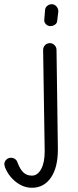

<svg xmlns="http://www.w3.org/2000/svg" viewBox="-113 -699 369 903"><path d="M124 -576.2Q111.3 -576.2 102.5 -585.7Q93.8 -595.2 95.2 -606L99.1 -653.8Q100.6 -665 109.9 -672.1Q119.1 -679.2 130.9 -679.2Q144.5 -679.2 153.6 -667.5Q162.6 -655.8 161.1 -643.1L155.8 -600.1Q155.3 -589.8 145.5 -583Q135.7 -576.2 124 -576.2ZM37.1 184.1Q-3.4 184.1 -38.6 156.2Q-73.7 128.4 -89.8 86.9Q-92.8 75.2 -92.8 73.2Q-92.8 61.5 -83.7 52.2Q-74.7 43 -61 43Q-50.3 43 -42 49.1Q-33.7 55.2 -30.8 64.9Q-18.6 97.2 -2.9 112.1Q12.7 127 37.1 127Q63.5 127 80.3 96.7Q97.2 66.4 97.2 12.2Q97.2 -6.8 93.5 -225.1Q89.8 -443.4 89.8 -463.9Q89.8 -477.5 98.9 -486.8Q107.9 -496.1 122.1 -496.1Q134.3 -496.1 143.6 -486.6Q152.8 -477.1 152.8 -464.8Q152.8 -452.1 156 -233.9Q159.2 -15.6 159.2 3.9Q159.2 89.4 126.2 136.7Q93.3 184.1 37.1 184.1Z"/></svg>

Font: Comic Neue
Style: Regular
Weight: 400
Designer: Craig Rozynski
Foundry: Craig Rozynski
Version: Version 2.003;hotconv 1.0.109;makeotfexe 2.5.65596